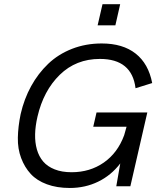

<svg xmlns="http://www.w3.org/2000/svg" viewBox="-20 -912 789 940"><path d="M458 -788.1 481.9 -891.6H568.4L544.9 -788.1ZM321.8 8.3Q258.3 8.3 209.5 -9.8Q160.6 -27.8 130.6 -60.3Q100.6 -92.8 83.5 -138.2Q66.4 -183.6 67.4 -237.8Q68.4 -292 81.1 -353.5Q98.1 -427.7 132.3 -490Q166.5 -552.2 215.8 -599.4Q265.1 -646.5 332.5 -672.9Q399.9 -699.2 478 -699.2Q581.1 -699.2 644 -649.7Q707 -600.1 725.1 -505.4L643.6 -480Q626 -623.5 469.2 -623.5Q352.1 -623.5 272.5 -545.7Q192.9 -467.8 163.6 -341.3Q152.8 -294.9 151.9 -254.9Q150.9 -214.8 160.6 -180.4Q170.4 -146 191.4 -121.3Q212.4 -96.7 247.6 -82.8Q282.7 -68.8 330.6 -68.8Q420.4 -68.8 488.3 -116.2Q556.2 -163.6 587.9 -250L599.6 -291.5H436.5L452.6 -361.3H701.2L618.2 0H549.3L568.8 -111.8Q523.9 -53.2 460.4 -22.5Q397 8.3 321.8 8.3Z"/></svg>

Font: HK Grotesk Medium Legacy Italic
Style: Regular
Weight: 500
Italic angle: -13°
Designer: Alfredo Marco Pradil
Foundry: Hanken Design Co.
Version: Version 2.022;PS 002.022;hotconv 1.0.88;makeotf.lib2.5.64775